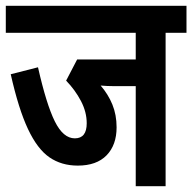

<svg xmlns="http://www.w3.org/2000/svg" viewBox="-20 -642 663 662"><path d="M551 -529V0H448V-345H373Q362 -345 350 -345.5Q338 -346 327 -347Q353 -317 367.5 -281.5Q382 -246 382 -203Q382 -142 347.5 -106.5Q313 -71 248 -71Q192 -71 150.5 -99.5Q109 -128 76.5 -197Q44 -266 17 -386L111 -410Q140 -282 169 -223.5Q198 -165 238 -165Q279 -165 279 -217Q279 -256 259 -294Q239 -332 208 -364L246 -437H448V-529H0V-622H623V-529Z"/></svg>

Font: Noto Sans Devanagari UI ExtraCondensed SemiBold
Style: Regular
Weight: 600
Width: 2
Designer: Jelle Bosma - Monotype Design Team
Foundry: Monotype Imaging Inc.
Version: Version 2.004; ttfautohint (v1.8.4.7-5d5b)